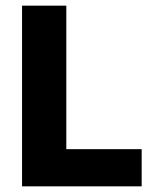

<svg xmlns="http://www.w3.org/2000/svg" viewBox="-20 -659 547 679"><path d="M214.5 0H58V-639H214.5ZM147 -131.5H481V0H147Z"/></svg>

Font: Anek Odia
Style: Bold
Weight: 700
Designer: Yesha Goshar & Mahesh Sahu (Odia), Yesha Goshar (Latin)
Foundry: Ek Type
Version: Version 1.003